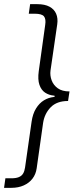

<svg xmlns="http://www.w3.org/2000/svg" viewBox="-56 -743 363 924"><path d="M-36.5 161 -30 115H-0.5Q21.5 115 35 109.2Q48.5 103.5 55.2 92.2Q62 81 64.5 63.5L96 -157Q101.5 -195.5 117.5 -221.2Q133.5 -247 155.5 -260.2Q177.5 -273.5 201.5 -276Q207 -277 207.8 -279.8Q208.5 -282.5 202.5 -283Q179.5 -285 161 -297.2Q142.5 -309.5 133.8 -334.8Q125 -360 130.5 -400.5L161.5 -623Q166 -651 155.8 -664Q145.5 -677 111 -677H82.5L89 -723H123.5Q159.5 -723 182.2 -710.8Q205 -698.5 214.2 -676.8Q223.5 -655 219.5 -626.5L187 -403Q184 -379.5 192.5 -356.5Q201 -333.5 222 -318.2Q243 -303 278.5 -303L271.5 -257Q217.5 -257 188 -226.8Q158.5 -196.5 151.5 -152L120.5 67Q116.5 95.5 100.5 116.5Q84.5 137.5 58.5 149.2Q32.5 161 -1.5 161Z"/></svg>

Font: Public Sans Thin ExtraLight
Style: Italic
Weight: 250
Italic angle: -8°
Version: Version 2.001